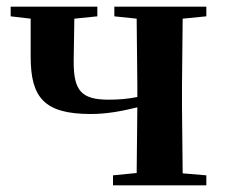

<svg xmlns="http://www.w3.org/2000/svg" viewBox="-20 -556 676 576"><path d="M323 -507 390 -500 392 -301V-265C362 -259 336 -257 306 -257C224 -257 201 -284 201 -371L203 -500L272 -507V-536H12V-507L72 -500V-386C72 -264 112 -214 252 -214C302 -214 347 -223 392 -234L390 -37L319 -30V0H599V-30L528 -36L526 -235V-301L528 -500L599 -507V-536H323Z"/></svg>

Font: Noto Serif SC
Style: Bold
Weight: 700
Designer: Ryoko NISHIZUKA 西塚涼子 (kana & ideographs); Frank Grießhammer (Latin, Greek & Cyrillic); Wenlong ZHANG 张文龙 (bopomofo); San
Foundry: Adobe
Version: Version 2.001;hotconv 1.1.0;makeotfexe 2.6.0